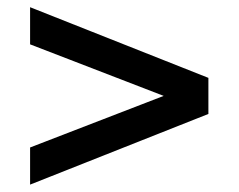

<svg xmlns="http://www.w3.org/2000/svg" viewBox="-20 -582 646 520"><path d="M544.4 -273.4 61.5 -82V-182.6L423.3 -322.3L61.5 -461.9V-562.5L544.4 -371.1Z"/></svg>

Font: Giphurs Medium
Style: Regular
Weight: 500
Version: Version 0.920; ttfautohint (v1.8.4.7-5d5b)